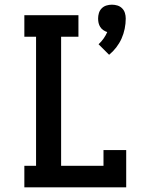

<svg xmlns="http://www.w3.org/2000/svg" viewBox="-20 -800 640 820"><path d="M446 -566 401 -611Q413 -622 422.5 -635.5Q432 -649 438 -663Q429 -666 421 -671.5Q413 -677 408 -685Q403 -693 401 -702Q399 -711 399 -721Q399 -733 402.5 -744.5Q406 -756 414.5 -764.5Q423 -773 434.5 -776.5Q446 -780 458 -780Q470 -780 481.5 -776.5Q493 -773 501.5 -764.5Q510 -756 513.5 -744.5Q517 -733 517 -721Q517 -699 512.5 -677Q508 -655 499 -635Q490 -615 476.5 -597.5Q463 -580 446 -566ZM84 0V-92H134V-643H84V-735H315V-643H241V-92H422V-159H519V0Z"/></svg>

Font: Iosevka Slab Semibold Extended
Style: Regular
Weight: 600
Width: 7
Monospace: yes
Designer: Belleve Invis
Foundry: Belleve Invis
Version: Version 11.1.0; ttfautohint (v1.8.3)